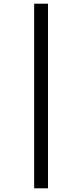

<svg xmlns="http://www.w3.org/2000/svg" viewBox="-20 -783 445 1040"><path d="M165 -763H240V237H165Z"/></svg>

Font: Noto Sans Khmer ExtraCondensed
Style: Regular
Weight: 400
Width: 2
Designer: Danh Hong and the Monotype Design Team
Foundry: Monotype Imaging Inc.
Version: Version 2.004; ttfautohint (v1.8.4.7-5d5b)